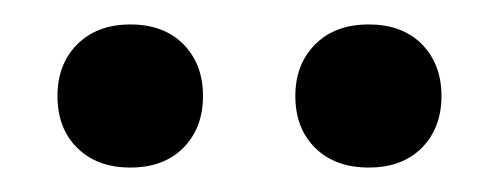

<svg xmlns="http://www.w3.org/2000/svg" viewBox="-20 -670 407 157"><path d="M86.5 -533Q59.5 -533 43.2 -549Q27 -565 27 -591.5Q27 -617.5 43.2 -633.8Q59.5 -650 86.5 -650Q114 -650 130 -633.8Q146 -617.5 146 -591.5Q146 -565.5 130 -549.2Q114 -533 86.5 -533ZM281.5 -533Q254 -533 237.8 -549Q221.5 -565 221.5 -591.5Q221.5 -617.5 237.8 -633.8Q254 -650 281.5 -650Q309 -650 325 -633.8Q341 -617.5 341 -591.5Q341 -565.5 325 -549.2Q309 -533 281.5 -533Z"/></svg>

Font: Fraunces 9pt Soft
Style: Regular
Weight: 400
Version: Version 1.000;[0bf87f6ff]